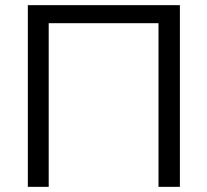

<svg xmlns="http://www.w3.org/2000/svg" viewBox="-20 -725 805 745"><path d="M88 0V-705H678V0H595V-635H169V0Z"/></svg>

Font: Mulish
Style: Regular
Weight: 400
Designer: Vernon Adams
Foundry: Vernon Adams
Version: Version 3.603; ttfautohint (v1.8.3)